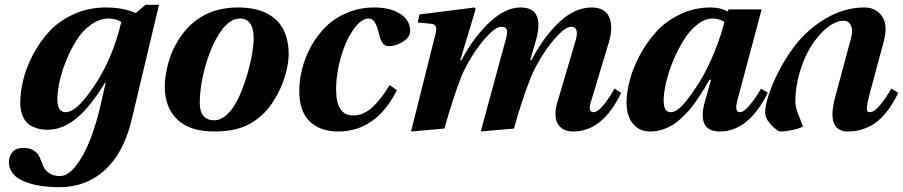

<svg xmlns="http://www.w3.org/2000/svg" viewBox="-20 -533 3744 796"><path d="M217.8 -122.1Q217.8 -67.9 252 -67.9Q273.9 -67.9 298.8 -89.1Q323.7 -110.4 359.9 -161.1Q445.8 -282.7 482.9 -441.9Q460 -456.1 431.2 -456.1Q392.6 -456.1 356.9 -430.4Q321.3 -404.8 296.9 -365.7Q272.5 -326.7 253.9 -280.8Q235.4 -234.9 226.6 -193.4Q217.8 -151.9 217.8 -122.1ZM17.1 140.1Q17.1 116.7 28.1 102.3Q39.1 87.9 51.3 84Q63.5 80.1 77.1 80.1Q105.5 80.1 121.8 92Q138.2 104 145.3 121.1Q152.3 138.2 159.4 155.5Q166.5 172.9 183.3 184.8Q200.2 196.8 229 196.8Q261.7 196.8 294.7 154.5Q327.6 112.3 353.3 47.1Q378.9 -18.1 397 -97.2L418 -189.9H415Q356.9 -92.8 298.6 -43.9Q240.2 4.9 176.8 4.9Q161.1 4.9 147.2 2.4Q133.3 0 117.4 -7.1Q101.6 -14.2 90.3 -25.9Q79.1 -37.6 71.5 -58.3Q64 -79.1 64 -106Q64 -150.4 76.2 -201.4Q88.4 -252.4 116.7 -306.2Q145 -359.9 184.8 -403.1Q224.6 -446.3 285.6 -474.1Q346.7 -502 418.9 -502Q490.7 -502 543 -479L583 -513.2H639.2L525.9 -37.1Q493.2 100.6 415 171.9Q336.9 243.2 225.1 243.2Q213.9 243.2 202.1 242.7Q190.4 242.2 168.7 240Q147 237.8 128.2 233.9Q109.4 230 88.1 222.2Q66.9 214.4 52 203.9Q37.1 193.4 27.1 177Q17.1 160.6 17.1 140.1Z M808.1 -106.9Q808.1 -70.3 823.7 -52.2Q839.4 -34.2 868.2 -34.2Q897.9 -34.2 925.3 -62.3Q952.6 -90.3 971.4 -132.3Q990.2 -174.3 1004.4 -222.2Q1018.6 -270 1025.1 -310.1Q1031.7 -350.1 1031.7 -374Q1031.7 -456.1 975.1 -456.1Q912.1 -456.1 859.9 -338.9Q835.9 -284.7 822 -221.2Q808.1 -157.7 808.1 -106.9ZM663.1 -173.8Q663.1 -215.3 677 -269.3Q690.9 -323.2 722.2 -371.1Q806.2 -502 966.8 -502Q999.5 -502 1028.3 -496.8Q1057.1 -491.7 1085 -478Q1112.8 -464.4 1132.6 -443.1Q1152.3 -421.9 1164.6 -387.2Q1176.8 -352.5 1176.8 -308.1Q1176.8 -269.5 1161.6 -217.8Q1146.5 -166 1114.7 -115.2Q1076.7 -54.2 1018.1 -21Q959.5 12.2 870.1 12.2Q765.6 12.2 714.4 -38.1Q663.1 -88.4 663.1 -173.8Z M1220.7 -154.8Q1220.7 -202.1 1233.2 -250.2Q1245.6 -298.3 1271.2 -343.8Q1296.9 -389.2 1333 -424.3Q1369.1 -459.5 1420.7 -480.7Q1472.2 -502 1531.2 -502Q1599.6 -502 1640.1 -475.1Q1680.7 -448.2 1680.7 -404.8Q1680.7 -379.4 1651.4 -360.6Q1622.1 -341.8 1593.3 -341.8Q1575.2 -341.8 1566.4 -354.2Q1557.6 -366.7 1552.2 -389.2Q1542.5 -428.2 1533 -442.1Q1523.4 -456.1 1508.3 -456.1Q1477.5 -456.1 1445.8 -411.4Q1414.1 -366.7 1393.8 -297.6Q1373.5 -228.5 1373.5 -162.1Q1373.5 -54.2 1444.3 -54.2Q1467.8 -54.2 1489.7 -64.7Q1511.7 -75.2 1531 -95Q1550.3 -114.7 1564.5 -134Q1578.6 -153.3 1595.7 -180.2L1625.5 -159.2Q1539.6 12.2 1381.3 12.2Q1347.2 12.2 1318.8 2.9Q1290.5 -6.3 1268.1 -25.6Q1245.6 -44.9 1233.2 -77.9Q1220.7 -110.8 1220.7 -154.8Z M1684.1 12.2 1785.2 -391.1Q1790.5 -411.1 1787.1 -421.9Q1783.7 -432.6 1770 -434.1L1711.9 -439.9L1719.2 -473.1L1947.3 -502L1952.1 -496.1L1888.2 -283.2H1893.1Q1942.9 -377.9 2008.8 -439.9Q2074.7 -502 2138.2 -502Q2243.2 -502 2199.2 -356L2178.2 -284.2L2183.1 -283.2Q2233.9 -380.4 2298.6 -441.2Q2363.3 -502 2433.1 -502Q2461.9 -502 2480.7 -490.5Q2499.5 -479 2507.1 -458.7Q2514.6 -438.5 2513.9 -412.6Q2513.2 -386.7 2503.9 -356.9L2431.2 -115.2Q2415 -67.9 2440.9 -67.9Q2457.5 -67.9 2481.9 -97.4Q2506.3 -127 2527.8 -166L2555.2 -147.9Q2478 12.2 2356.9 12.2Q2311.5 12.2 2293 -18.8Q2274.4 -49.8 2290 -106.9L2366.2 -363.8Q2382.8 -421.9 2348.1 -421.9Q2326.2 -421.9 2291.5 -385.3Q2256.8 -348.6 2227.1 -300.8Q2197.3 -252.9 2181.2 -213.9Q2142.6 -115.7 2110.8 0L1973.1 12.2L2078.1 -374Q2085 -400.4 2080.6 -411.1Q2076.2 -421.9 2058.1 -421.9Q2036.1 -421.9 2001.2 -384.8Q1966.3 -347.7 1936.5 -299.3Q1906.7 -251 1891.1 -211.9Q1858.9 -128.9 1822.3 0Z M2731.4 -115.2Q2731.4 -67.9 2760.7 -67.9Q2783.7 -67.9 2812.3 -99.4Q2840.8 -130.9 2880.4 -193.8Q2914.6 -250 2941.7 -316.9Q2968.8 -383.8 2983.4 -441.9Q2961.9 -456.1 2934.6 -456.1Q2902.3 -456.1 2870.4 -430.9Q2838.4 -405.8 2814.2 -366.2Q2790 -326.7 2770.8 -280.8Q2751.5 -234.9 2741.5 -190.9Q2731.4 -147 2731.4 -115.2ZM2577.6 -107.9Q2577.6 -148.9 2590.6 -199.2Q2603.5 -249.5 2632.1 -303.2Q2660.6 -356.9 2700.2 -400.9Q2739.7 -444.8 2798.8 -473.4Q2857.9 -502 2925.8 -502Q2969.2 -502 2996.6 -484.9L3000.5 -494.1H3137.7L3036.6 -115.2Q3024.4 -67.9 3047.4 -67.9Q3064 -67.9 3088.4 -97.2Q3112.8 -126.5 3134.8 -165L3163.6 -148.9Q3083 12.2 2964.8 12.2Q2867.2 12.2 2902.8 -113.8L2927.7 -202.1H2921.4Q2906.2 -176.3 2897 -161.1Q2887.7 -146 2870.4 -120.4Q2853 -94.7 2839.6 -79.1Q2826.2 -63.5 2805.9 -44.2Q2785.6 -24.9 2766.8 -13.9Q2748 -2.9 2724.4 4.6Q2700.7 12.2 2675.8 12.2Q2642.1 12.2 2619.1 -5.6Q2596.2 -23.4 2586.9 -49.6Q2577.6 -75.7 2577.6 -107.9Z M3439.5 -119.1 3508.3 -375Q3517.1 -408.7 3507.6 -427.7Q3498 -446.8 3477.5 -446.8Q3445.3 -446.8 3409.7 -418.5Q3374 -390.1 3344.7 -344.7Q3315.4 -299.3 3296.4 -236.6Q3277.3 -173.8 3277.3 -110.8Q3277.3 -89.4 3293 -50Q3308.6 -10.7 3309.1 -8.8Q3293 0.5 3263.7 6.3Q3234.4 12.2 3214.4 12.2Q3204.1 12.2 3178.2 -14.2Q3152.3 -40.5 3152.3 -66.9Q3153.3 -113.8 3186.5 -191.2Q3219.7 -268.6 3269.5 -335.9Q3324.2 -409.2 3402.1 -455.6Q3480 -502 3563.5 -502Q3610.4 -502 3635.7 -467Q3661.1 -432.1 3645.5 -367.2L3585.4 -144Q3579.6 -120.6 3577.1 -109.1Q3574.7 -97.7 3574 -86.7Q3573.2 -75.7 3576.4 -71.8Q3579.6 -67.9 3586.4 -67.9Q3604.5 -67.9 3629.6 -98.6Q3654.8 -129.4 3675.3 -166L3704.1 -147.9Q3691.9 -123 3679.4 -102.5Q3667 -82 3647.9 -59.8Q3628.9 -37.6 3607.7 -22.5Q3586.4 -7.3 3557.6 2.4Q3528.8 12.2 3496.1 12.2Q3408.2 12.2 3439.5 -119.1Z"/></svg>

Font: Linguistics Pro
Style: Bold Italic
Weight: 700
Italic angle: -12°
Designer: Stefan Peev, Context Ltd
Foundry: Stefan Peev, Context Ltd
Version: Version 001.000